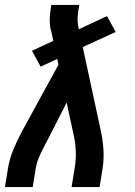

<svg xmlns="http://www.w3.org/2000/svg" viewBox="-26 -755 546 775"><path d="M-6 0 6 -74Q12 -113 28 -151.5Q44 -190 64 -227L210 -494L205 -517L138 -486L103 -550L189 -590L181 -629Q180 -631 179.5 -633.5Q179 -636 178 -638Q174 -660 175 -682.5Q176 -705 180 -728L181 -735H294L293 -728Q289 -708 287.5 -688Q286 -668 290 -649L292 -637L406 -690L441 -626L308 -565L381 -227Q389 -190 391.5 -151.5Q394 -113 388 -74L376 0H263L275 -74Q281 -108 280 -141.5Q279 -175 272 -207L243 -341L162 -182Q160 -179 158 -175Q156 -171 154 -168V-167Q142 -145 132 -121.5Q122 -98 118 -74L106 0Z"/></svg>

Font: Iosevka Curly Oblique
Style: Bold
Weight: 700
Italic angle: -9°
Monospace: yes
Designer: Belleve Invis
Foundry: Belleve Invis
Version: Version 11.1.0; ttfautohint (v1.8.3)